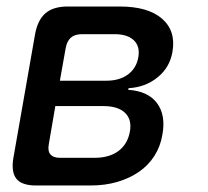

<svg xmlns="http://www.w3.org/2000/svg" viewBox="-20 -570 640 590"><path d="M91 0Q47 0 30.5 -20.5Q14 -41 21 -84L88 -466Q96 -509 120 -529.5Q144 -550 188 -550H348Q435 -550 478 -512.5Q521 -475 510 -411Q502 -363 464.5 -332.5Q427 -302 375 -299L374 -294Q435 -290 462.5 -253Q490 -216 479 -156Q473 -120 454.5 -91Q436 -62 407 -42Q378 -22 340.5 -11Q303 0 258 0ZM150 -244 130 -127Q126 -106 135 -95.5Q144 -85 165 -85H270Q316 -85 344 -106Q372 -127 379 -165Q386 -202 364.5 -223Q343 -244 298 -244ZM232 -465Q210 -465 198 -454.5Q186 -444 182 -423L164 -322H307Q347 -322 373 -341Q399 -360 405 -394Q411 -427 391.5 -446Q372 -465 332 -465Z"/></svg>

Font: Maple Mono Medium
Style: Italic
Weight: 500
Italic angle: -10°
Monospace: yes
Designer: subframe7536
Version: Version 7.000